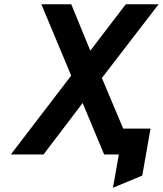

<svg xmlns="http://www.w3.org/2000/svg" viewBox="-20 -720 759 895"><path d="M506.6 155.2 534 0H491.2L512.4 -120.6H681.6L643.2 98.4ZM30.6 0 311.8 -367.6 172.8 -700H312.2L401 -483.8L566.2 -700H719.2L455 -356.4L605 0H465.4L365.2 -239.8L183 0Z"/></svg>

Font: Overpass
Style: Italic
Weight: 400
Italic angle: -10°
Designer: Delve Withrington, Dave Bailey, Thomas Jockin
Foundry: Delve Fonts LLC
Version: Version 4.000